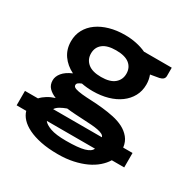

<svg xmlns="http://www.w3.org/2000/svg" viewBox="-172 -626 907 929"><g transform="rotate(30 281.5 -161.5)"><path d="M-19 -16.6H53.7Q66.4 -30.8 85 -42.2Q103.5 -53.7 127 -61Q102.1 -70.8 86.7 -86.7Q71.3 -102.5 71.3 -128.4Q71.3 -149.9 87.9 -170.4Q104.5 -190.9 139.6 -206.1Q99.6 -226.1 76.7 -259Q53.7 -292 53.7 -336.4Q53.7 -372.6 69.6 -401.6Q85.4 -430.7 113.8 -450.9Q142.1 -471.2 180.9 -482.2Q219.7 -493.2 265.6 -493.2Q299.3 -493.2 329.6 -486.8Q359.9 -480.5 384.8 -468.8H540V-422.4Q540 -401.9 513.2 -396L465.3 -387.7Q469.7 -376 472.2 -363.3Q474.6 -350.6 474.6 -336.4Q474.6 -300.3 458.7 -271.2Q442.9 -242.2 415 -221.7Q387.2 -201.2 348.9 -190.2Q310.5 -179.2 265.6 -179.2Q231.9 -179.2 202.1 -185.1Q189.5 -180.2 183.6 -175.3Q177.7 -170.4 177.7 -163.1Q177.7 -152.8 191.9 -147.9Q206.1 -143.1 229.7 -140.6Q253.4 -138.2 283.7 -137Q314 -135.7 345.9 -132.3Q377.9 -128.9 409.2 -122.3Q440.4 -115.7 465.8 -102.8Q491.2 -89.8 508.5 -68.8Q525.9 -47.9 529.8 -16.6H582V64H512.7Q499.5 85.9 477.3 105.2Q455.1 124.5 424.6 138.7Q394 152.8 355.7 161.1Q317.4 169.4 271.5 169.4Q217.3 169.4 175.8 160.9Q134.3 152.3 105 137.9Q75.7 123.5 58.1 104.5Q40.5 85.4 34.7 64H-19ZM265.6 -258.8Q315.4 -258.8 340.1 -279.5Q364.7 -300.3 364.7 -333.5Q364.7 -367.7 340.1 -387.5Q315.4 -407.2 265.6 -407.2Q216.3 -407.2 191.7 -387.5Q167 -367.7 167 -333.5Q167 -300.3 191.7 -279.5Q216.3 -258.8 265.6 -258.8ZM273.4 93.3Q341.3 93.3 374.3 84Q407.2 74.7 414.1 56.2H145Q155.3 71.3 186 82.3Q216.8 93.3 273.4 93.3ZM415.5 -8.3Q413.6 -16.6 403.6 -22Q393.6 -27.3 377.4 -30.5Q361.3 -33.7 340.6 -35.2Q319.8 -36.6 296.6 -37.8Q273.4 -39.1 248.8 -40.5Q224.1 -42 200.7 -44.9Q180.2 -37.6 165 -28.6Q149.9 -19.5 143.1 -8.3Z"/></g></svg>

Font: Carlito
Style: Bold
Weight: 700
Designer: Lukasz Dziedzic
Foundry: tyPoland Lukasz Dziedzic
Version: Version 1.104